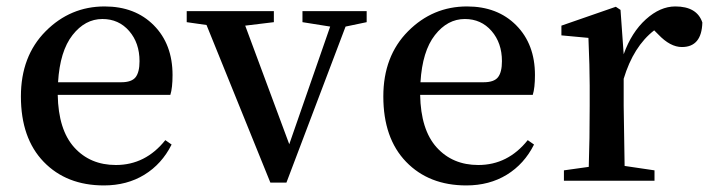

<svg xmlns="http://www.w3.org/2000/svg" viewBox="-20 -561 2205 596"><path d="M160.2 -305.7H356.4Q388.7 -305.7 400.9 -321.3Q413.1 -336.9 413.1 -371.1Q413.1 -427.7 380.9 -464.8Q348.6 -502 297.9 -502Q244.1 -502 205.1 -452.1Q166 -402.3 160.2 -305.7ZM508.8 -266.6H159.2Q161.1 -158.2 210.4 -103.5Q259.8 -48.8 339.8 -48.8Q431.6 -48.8 493.2 -126L512.7 -112.3Q482.4 -51.8 428.2 -18.6Q374 14.6 302.7 14.6Q186.5 14.6 115.7 -58.6Q44.9 -131.8 44.9 -261.7Q44.9 -386.7 121.6 -463.9Q198.2 -541 304.7 -541Q399.4 -541 457.5 -482.4Q515.6 -423.8 515.6 -328.1Q515.6 -288.1 508.8 -266.6Z M1118.2 -526.4V-492.2L1052.7 -478.5L869.1 5.9H819.3L621.1 -483.4L559.6 -492.2V-526.4H830.1V-492.2L741.2 -481.4L877.9 -113.3L1004.9 -478.5L918.9 -492.2V-526.4Z M1285.2 -305.7H1481.4Q1513.7 -305.7 1525.9 -321.3Q1538.1 -336.9 1538.1 -371.1Q1538.1 -427.7 1505.9 -464.8Q1473.6 -502 1422.9 -502Q1369.1 -502 1330.1 -452.1Q1291 -402.3 1285.2 -305.7ZM1633.8 -266.6H1284.2Q1286.1 -158.2 1335.4 -103.5Q1384.8 -48.8 1464.8 -48.8Q1556.6 -48.8 1618.2 -126L1637.7 -112.3Q1607.4 -51.8 1553.2 -18.6Q1499 14.6 1427.7 14.6Q1311.5 14.6 1240.7 -58.6Q1169.9 -131.8 1169.9 -261.7Q1169.9 -386.7 1246.6 -463.9Q1323.2 -541 1429.7 -541Q1524.4 -541 1582.5 -482.4Q1640.6 -423.8 1640.6 -328.1Q1640.6 -288.1 1633.8 -266.6Z M1906.2 -530.3 1916 -392.6Q1940.4 -460.9 1984.9 -501Q2029.3 -541 2076.2 -541Q2143.6 -541 2160.2 -491.2Q2158.2 -415 2096.7 -415Q2060.5 -415 2023.4 -454.1L2010.7 -466.8Q1946.3 -417 1916 -316.4V-232.4Q1916 -212.9 1918.9 -45.9L2011.7 -32.2V0H1730.5V-32.2L1807.6 -43Q1810.5 -127.9 1810.5 -232.4V-295.9Q1810.5 -351.6 1806.6 -443.4L1722.7 -451.2V-481.4L1891.6 -540Z"/></svg>

Font: Bpmf Zihi Serif SemiBold
Style: SemiBold
Weight: 600
Foundry: But Ko
Version: Version 1.320